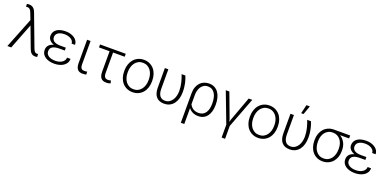

<svg xmlns="http://www.w3.org/2000/svg" viewBox="-1 -1799 6189 3057"><g transform="rotate(20 3093.5 -270.5)"><path d="M123 -741.2Q152.3 -741.2 172.9 -731.4Q193.4 -721.7 207.3 -706.3Q221.2 -690.9 230 -671.9Q238.8 -652.8 245.1 -634.8L440.9 -114.7Q447.3 -97.7 453.6 -85Q460 -72.3 467.3 -63.7Q474.6 -55.2 483.9 -50.8Q493.2 -46.4 504.9 -46.4Q508.8 -46.4 515.4 -46.9Q522 -47.4 525.9 -48.3L529.8 0Q524.4 2.4 514.9 3.9Q505.4 5.4 496.6 5.4Q472.2 5.4 455.1 -1.7Q438 -8.8 425 -22Q412.1 -35.2 402.6 -54.2Q393.1 -73.2 384.3 -96.7L257.8 -434.1L88.9 0H23.9L227.5 -513.7L188.5 -614.3Q181.6 -632.3 174.8 -646.5Q168 -660.6 159.2 -670.7Q150.4 -680.7 138.9 -686Q127.4 -691.4 111.8 -691.4Q107.9 -691.4 100.3 -690.9Q92.8 -690.4 88.9 -689.5L86.4 -735.8Q89.4 -736.8 94 -737.8Q98.6 -738.8 103.8 -739.5Q108.9 -740.2 114 -740.7Q119.1 -741.2 123 -741.2Z M602.5 -145Q602.5 -192.9 630.1 -224.9Q657.7 -256.8 712.4 -271Q664.1 -288.1 637.9 -318.8Q611.8 -349.6 611.8 -387.7Q611.8 -424.3 626.5 -452.1Q641.1 -480 668.2 -499Q695.3 -518.1 733.6 -527.8Q772 -537.6 818.8 -537.6Q861.8 -537.6 900.1 -526.9Q938.5 -516.1 967.3 -496.3Q996.1 -476.6 1012.9 -448.5Q1029.8 -420.4 1029.8 -385.7H971.7Q971.7 -408.2 959.7 -427.2Q947.8 -446.3 927 -459.7Q906.2 -473.1 878.4 -480.7Q850.6 -488.3 818.8 -488.3Q780.3 -488.3 752.2 -480.2Q724.1 -472.2 706.1 -458.7Q688 -445.3 679.4 -427.2Q670.9 -409.2 670.9 -388.7Q670.9 -367.2 679.2 -349.9Q687.5 -332.5 705.1 -320.1Q722.7 -307.6 750.2 -300.8Q777.8 -293.9 816.9 -293.9H907.2V-245.1H816.9Q740.7 -245.1 701.2 -221.2Q661.6 -197.3 661.6 -144Q661.6 -121.1 672.1 -102.1Q682.6 -83 702.6 -69.1Q722.7 -55.2 752 -47.4Q781.2 -39.6 818.8 -39.6Q855.5 -39.6 885 -48.3Q914.6 -57.1 935.8 -72.3Q957 -87.4 968.5 -107.9Q980 -128.4 980 -151.4H1038.6Q1038.6 -109.9 1019.5 -79.3Q1000.5 -48.8 969.2 -29.1Q938 -9.3 898.7 0.2Q859.4 9.8 818.8 9.8Q772 9.8 732.2 -0.7Q692.4 -11.2 663.6 -31.2Q634.8 -51.3 618.7 -79.8Q602.5 -108.4 602.5 -145Z M1241.2 -528.3V-133.3Q1241.2 -105.5 1246.8 -88.4Q1252.4 -71.3 1262 -62Q1271.5 -52.7 1283.9 -49.6Q1296.4 -46.4 1310.1 -46.4Q1323.2 -46.4 1335.4 -47.9Q1347.7 -49.3 1357.4 -51.3L1359.9 -2.4Q1349.1 0.5 1331.8 2.7Q1314.5 4.9 1297.4 4.9Q1272.5 4.9 1251.2 -1.7Q1230 -8.3 1214.8 -24.4Q1199.7 -40.5 1191.2 -67.1Q1182.6 -93.8 1182.6 -133.3V-528.3Z M1837.4 -478.5H1640.6V-133.8Q1640.6 -106.4 1646 -88.4Q1651.4 -70.3 1660.9 -59.6Q1670.4 -48.8 1683.3 -44.7Q1696.3 -40.5 1711.4 -40.5Q1725.6 -40.5 1737.1 -43.2Q1748.5 -45.9 1759.8 -48.8L1772.5 -5.4Q1754.4 4.4 1736.6 7.1Q1718.8 9.8 1700.2 9.8Q1671.4 9.8 1649.2 2Q1627 -5.9 1611.8 -23.4Q1596.7 -41 1589.1 -68.8Q1581.5 -96.7 1581.5 -136.2V-478.5H1401.9V-528.3H1837.4Z M1908.7 -272Q1908.7 -329.6 1925.5 -378.4Q1942.4 -427.2 1973.1 -462.6Q2003.9 -498 2047.4 -518.1Q2090.8 -538.1 2144 -538.1Q2198.2 -538.1 2241.9 -518.1Q2285.6 -498 2316.4 -462.6Q2347.2 -427.2 2363.8 -378.4Q2380.4 -329.6 2380.4 -272V-255.9Q2380.4 -198.2 2363.8 -149.4Q2347.2 -100.6 2316.4 -65.2Q2285.6 -29.8 2242.2 -10Q2198.7 9.8 2145 9.8Q2091.3 9.8 2047.9 -10Q2004.4 -29.8 1973.4 -65.2Q1942.4 -100.6 1925.5 -149.4Q1908.7 -198.2 1908.7 -255.9ZM1967.3 -255.9Q1967.3 -212.4 1979 -173.1Q1990.7 -133.8 2013.2 -104.2Q2035.6 -74.7 2068.8 -57.1Q2102.1 -39.6 2145 -39.6Q2188 -39.6 2220.9 -57.1Q2253.9 -74.7 2276.4 -104.2Q2298.8 -133.8 2310.5 -173.1Q2322.3 -212.4 2322.3 -255.9V-272Q2322.3 -314.5 2310.5 -353.8Q2298.8 -393.1 2276.4 -422.9Q2253.9 -452.6 2220.5 -470.5Q2187 -488.3 2144 -488.3Q2101.6 -488.3 2068.6 -470.5Q2035.6 -452.6 2013.2 -422.9Q1990.7 -393.1 1979 -353.8Q1967.3 -314.5 1967.3 -272Z M2559.1 -528.3V-197.8Q2559.1 -154.8 2567.9 -124.8Q2576.7 -94.7 2592.5 -75.7Q2608.4 -56.6 2629.9 -48.1Q2651.4 -39.6 2676.8 -39.6Q2718.8 -39.6 2749.8 -59.1Q2780.8 -78.6 2801 -110.1Q2821.3 -141.6 2831.1 -181.9Q2840.8 -222.2 2840.8 -263.7Q2839.8 -337.4 2823.7 -403.3Q2807.6 -469.2 2783.7 -528.3H2847.2Q2856.9 -504.4 2866.2 -477.3Q2875.5 -450.2 2882.8 -418Q2890.1 -385.7 2894.5 -347.9Q2898.9 -310.1 2898.9 -264.6Q2898.9 -207.5 2885.3 -157.5Q2871.6 -107.4 2844.2 -70.3Q2816.9 -33.2 2775.6 -11.7Q2734.4 9.8 2679.2 9.8Q2638.7 9.8 2605.7 -2.2Q2572.8 -14.2 2549.3 -39.3Q2525.9 -64.5 2513.2 -104Q2500.5 -143.6 2500.5 -198.7V-528.3Z M3460.9 -249.5Q3460.9 -191.4 3447.5 -143.6Q3434.1 -95.7 3408.4 -61.5Q3382.8 -27.3 3345.5 -8.8Q3308.1 9.8 3260.3 9.8Q3204.1 9.8 3163.1 -10.3Q3122.1 -30.3 3095.2 -65.9V203.1H3036.6V-292.5H3037.1L3036.6 -296.9Q3036.6 -356 3053.2 -401.1Q3069.8 -446.3 3098.6 -476.8Q3127.4 -507.3 3166 -522.7Q3204.6 -538.1 3248.5 -538.1Q3300.3 -538.1 3339.8 -518.1Q3379.4 -498 3406.2 -461.4Q3433.1 -424.8 3447 -373.5Q3460.9 -322.3 3460.9 -259.8ZM3402.3 -259.8Q3402.3 -307.1 3393.3 -348.9Q3384.3 -390.6 3365.7 -421.6Q3347.2 -452.6 3317.9 -470.5Q3288.6 -488.3 3248.5 -488.3Q3206.5 -488.3 3177.5 -470.2Q3148.4 -452.1 3130.1 -423.6Q3111.8 -395 3103.5 -359.9Q3095.2 -324.7 3095.2 -291V-131.3Q3105 -111.3 3118.9 -94.7Q3132.8 -78.1 3151.4 -65.7Q3169.9 -53.2 3193.8 -46.4Q3217.8 -39.6 3247.1 -39.6Q3287.1 -39.6 3316.4 -55.4Q3345.7 -71.3 3364.7 -99.1Q3383.8 -127 3393.1 -165.5Q3402.3 -204.1 3402.3 -249.5Z M3920.4 -528.3H3981L3786.1 -15.1V202.6H3727.5V-15.1L3532.2 -528.3H3592.8L3746.6 -116.7L3757.3 -73.2L3769 -116.7Z M4036.6 -272Q4036.6 -329.6 4053.5 -378.4Q4070.3 -427.2 4101.1 -462.6Q4131.8 -498 4175.3 -518.1Q4218.8 -538.1 4272 -538.1Q4326.2 -538.1 4369.9 -518.1Q4413.6 -498 4444.3 -462.6Q4475.1 -427.2 4491.7 -378.4Q4508.3 -329.6 4508.3 -272V-255.9Q4508.3 -198.2 4491.7 -149.4Q4475.1 -100.6 4444.3 -65.2Q4413.6 -29.8 4370.1 -10Q4326.7 9.8 4272.9 9.8Q4219.2 9.8 4175.8 -10Q4132.3 -29.8 4101.3 -65.2Q4070.3 -100.6 4053.5 -149.4Q4036.6 -198.2 4036.6 -255.9ZM4095.2 -255.9Q4095.2 -212.4 4106.9 -173.1Q4118.7 -133.8 4141.1 -104.2Q4163.6 -74.7 4196.8 -57.1Q4230 -39.6 4272.9 -39.6Q4315.9 -39.6 4348.9 -57.1Q4381.8 -74.7 4404.3 -104.2Q4426.8 -133.8 4438.5 -173.1Q4450.2 -212.4 4450.2 -255.9V-272Q4450.2 -314.5 4438.5 -353.8Q4426.8 -393.1 4404.3 -422.9Q4381.8 -452.6 4348.4 -470.5Q4314.9 -488.3 4272 -488.3Q4229.5 -488.3 4196.5 -470.5Q4163.6 -452.6 4141.1 -422.9Q4118.7 -393.1 4106.9 -353.8Q4095.2 -314.5 4095.2 -272Z M4687 -528.3V-197.8Q4687 -154.8 4695.8 -124.8Q4704.6 -94.7 4720.5 -75.7Q4736.3 -56.6 4757.8 -48.1Q4779.3 -39.6 4804.7 -39.6Q4846.7 -39.6 4877.7 -59.1Q4908.7 -78.6 4929 -110.1Q4949.2 -141.6 4959 -181.9Q4968.8 -222.2 4968.8 -263.7Q4967.8 -337.4 4951.7 -403.3Q4935.5 -469.2 4911.6 -528.3H4975.1Q4984.9 -504.4 4994.1 -477.3Q5003.4 -450.2 5010.7 -418Q5018.1 -385.7 5022.5 -347.9Q5026.9 -310.1 5026.9 -264.6Q5026.9 -207.5 5013.2 -157.5Q4999.5 -107.4 4972.2 -70.3Q4944.8 -33.2 4903.6 -11.7Q4862.3 9.8 4807.1 9.8Q4766.6 9.8 4733.6 -2.2Q4700.7 -14.2 4677.2 -39.3Q4653.8 -64.5 4641.1 -104Q4628.4 -143.6 4628.4 -198.7V-528.3ZM4820.8 -743.7H4878.4L4825.2 -595.2H4784.7Z M5640.1 -478H5486.8Q5540 -444.8 5569.6 -389.9Q5599.1 -335 5599.1 -263.2V-247.1Q5599.1 -193.4 5582.8 -146.5Q5566.4 -99.6 5536.1 -64.9Q5505.9 -30.3 5462.6 -10.3Q5419.4 9.8 5366.2 9.8Q5312.5 9.8 5269.3 -10Q5226.1 -29.8 5195.6 -65.2Q5165 -100.6 5148.4 -149.4Q5131.8 -198.2 5131.8 -255.9V-272Q5131.8 -327.1 5148.2 -374Q5164.6 -420.9 5195.1 -455.1Q5225.6 -489.3 5268.6 -508.8Q5311.5 -528.3 5364.7 -528.3H5640.1ZM5190.4 -255.9Q5190.4 -212.4 5201.7 -173.1Q5212.9 -133.8 5235.1 -104.2Q5257.3 -74.7 5290 -57.1Q5322.8 -39.6 5366.2 -39.6Q5408.7 -39.6 5441.4 -57.1Q5474.1 -74.7 5496.3 -104.2Q5518.6 -133.8 5529.8 -173.1Q5541 -212.4 5541 -255.9V-272Q5541 -312.5 5529.8 -349.9Q5518.6 -387.2 5496.3 -415.8Q5474.1 -444.3 5441.2 -461.2Q5408.2 -478 5365.2 -478H5364.7Q5321.8 -478 5289.3 -460.9Q5256.8 -443.8 5234.9 -415.3Q5212.9 -386.7 5201.7 -349.6Q5190.4 -312.5 5190.4 -272Z M5695.3 -145Q5695.3 -192.9 5722.9 -224.9Q5750.5 -256.8 5805.2 -271Q5756.8 -288.1 5730.7 -318.8Q5704.6 -349.6 5704.6 -387.7Q5704.6 -424.3 5719.2 -452.1Q5733.9 -480 5761 -499Q5788.1 -518.1 5826.4 -527.8Q5864.7 -537.6 5911.6 -537.6Q5954.6 -537.6 5992.9 -526.9Q6031.2 -516.1 6060.1 -496.3Q6088.9 -476.6 6105.7 -448.5Q6122.6 -420.4 6122.6 -385.7H6064.5Q6064.5 -408.2 6052.5 -427.2Q6040.5 -446.3 6019.8 -459.7Q5999 -473.1 5971.2 -480.7Q5943.4 -488.3 5911.6 -488.3Q5873 -488.3 5845 -480.2Q5816.9 -472.2 5798.8 -458.7Q5780.8 -445.3 5772.2 -427.2Q5763.7 -409.2 5763.7 -388.7Q5763.7 -367.2 5772 -349.9Q5780.3 -332.5 5797.9 -320.1Q5815.4 -307.6 5843 -300.8Q5870.6 -293.9 5909.7 -293.9H6000V-245.1H5909.7Q5833.5 -245.1 5793.9 -221.2Q5754.4 -197.3 5754.4 -144Q5754.4 -121.1 5764.9 -102.1Q5775.4 -83 5795.4 -69.1Q5815.4 -55.2 5844.7 -47.4Q5874 -39.6 5911.6 -39.6Q5948.2 -39.6 5977.8 -48.3Q6007.3 -57.1 6028.6 -72.3Q6049.8 -87.4 6061.3 -107.9Q6072.8 -128.4 6072.8 -151.4H6131.3Q6131.3 -109.9 6112.3 -79.3Q6093.3 -48.8 6062 -29.1Q6030.8 -9.3 5991.5 0.2Q5952.1 9.8 5911.6 9.8Q5864.7 9.8 5825 -0.7Q5785.2 -11.2 5756.3 -31.2Q5727.5 -51.3 5711.4 -79.8Q5695.3 -108.4 5695.3 -145Z"/></g></svg>

Font: Melbourne
Style: Light
Weight: 300
Designer: Google
Version: Version 2.000980; 2014